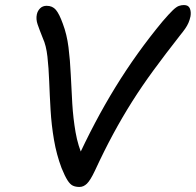

<svg xmlns="http://www.w3.org/2000/svg" viewBox="-20 -730 776 761"><path d="M295 11Q280 11 269 6Q258 1 247.5 -15.5Q237 -32 224 -64Q204 -117 194 -175.5Q184 -234 180.5 -293.5Q177 -353 175 -407Q173 -461 168 -505.5Q163 -550 150 -578Q136 -613 129 -633.5Q122 -654 126 -673Q129 -687 139 -697Q149 -707 165 -707Q188 -707 201.5 -691Q215 -675 229 -636Q245 -594 251.5 -542.5Q258 -491 260.5 -434Q263 -377 266.5 -319Q270 -261 279.5 -206Q289 -151 311 -103L280 -86Q353 -247 437.5 -384.5Q522 -522 625 -646Q650 -675 664.5 -689Q679 -703 689 -706.5Q699 -710 709 -710Q727 -710 732.5 -696.5Q738 -683 735 -665Q732 -651 727 -639.5Q722 -628 714 -616.5Q706 -605 693 -589Q635 -515 588.5 -451.5Q542 -388 503.5 -327Q465 -266 429 -199.5Q393 -133 356 -53Q338 -15 324.5 -2Q311 11 295 11Z"/></svg>

Font: Shantell Sans
Style: Italic
Weight: 400
Italic angle: -11°
Designer: Stephen Nixon, Anya Danilova, Shantell Martin
Foundry: Arrow Type
Version: Version 1.011;[c5ecc13dd]